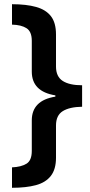

<svg xmlns="http://www.w3.org/2000/svg" viewBox="-20 -734 429 912"><path d="M37 158V61Q81 59 106 43.5Q131 28 131 -17V-162Q131 -257 243 -275V-281Q131 -299 131 -394V-540Q131 -584 106 -600Q81 -616 37 -617V-714Q105 -714 151.5 -701Q198 -688 222 -657Q246 -626 246 -570V-418Q246 -370 278 -349.5Q310 -329 370 -329V-227Q310 -226 278 -206Q246 -186 246 -138V15Q246 70 221.5 101.5Q197 133 150.5 145.5Q104 158 37 158Z"/></svg>

Font: Noto Sans Adlam Unjoined SemiBold
Style: Regular
Weight: 600
Version: Version 3.001